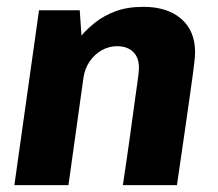

<svg xmlns="http://www.w3.org/2000/svg" viewBox="-20 -541 636 561"><path d="M22 0 94 -511H213L218 -437Q234 -456 258.5 -475.5Q283 -495 317.5 -508Q352 -521 399 -521Q469 -521 509.5 -486Q550 -451 550 -388Q550 -380 548.5 -365Q547 -350 543.5 -324Q540 -298 534 -256Q528 -214 519 -151Q510 -88 497 0H339Q352 -86 360 -144.5Q368 -203 373 -239.5Q378 -276 381 -296.5Q384 -317 385 -327Q386 -337 386 -343Q386 -373 369 -389.5Q352 -406 322 -406Q298 -406 277 -394Q256 -382 242 -361.5Q228 -341 224 -315L180 0Z"/></svg>

Font: Chivo Medium
Style: Bold Italic
Weight: 700
Italic angle: -8.05°
Version: Version 2.002